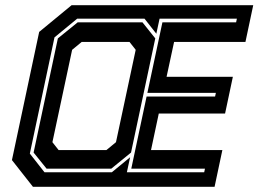

<svg xmlns="http://www.w3.org/2000/svg" viewBox="-20 -720 1001 740"><path d="M107 0 26 -103 131 -597 256 -700H956L926 -558.5H651L622 -424H877.5L847.5 -282.5H592L562 -141.5H837L807 0ZM159.5 -70 109.5 -132 203 -572 279.5 -634H529L578.5 -572L485 -132L409 -70ZM206 -141.5H390L427 -172L503 -528L479 -558.5H295L258 -528L182 -172ZM151.5 -56H411L481.5 -114L469 -56H767L770 -70H486L545 -348H809L812 -362H548L606 -634H890L893 -648H595L582.5 -590L537 -648H277.5L190 -576L95 -128Z"/></svg>

Font: Tourney
Style: Bold Italic
Weight: 700
Italic angle: -12°
Version: Version 1.015